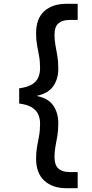

<svg xmlns="http://www.w3.org/2000/svg" viewBox="-20 -831 484 1011"><path d="M329 160Q257 160 213.5 120.5Q170 81 170 4Q170 -30 175 -57.5Q180 -85 185.5 -114.5Q191 -144 191 -180Q191 -207 181.5 -228.5Q172 -250 148.5 -265Q125 -280 81 -286V-366Q125 -372 148.5 -386.5Q172 -401 181.5 -423Q191 -445 191 -472Q191 -509 185.5 -537.5Q180 -566 175 -594Q170 -622 170 -655Q170 -734 213.5 -772.5Q257 -811 329 -811H389V-726H347Q308 -726 287.5 -708Q267 -690 267 -647Q267 -619 272 -592.5Q277 -566 282 -536.5Q287 -507 287 -468Q287 -416 261 -378Q235 -340 176 -327V-325Q235 -313 261 -274.5Q287 -236 287 -183Q287 -145 282 -115.5Q277 -86 272 -59.5Q267 -33 267 -5Q267 38 287.5 56.5Q308 75 347 75H389V160Z"/></svg>

Font: DM Sans 11pt Medium
Style: Regular
Weight: 500
Version: Version 4.004;gftools[0.9.30]